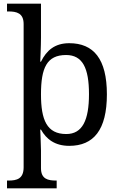

<svg xmlns="http://www.w3.org/2000/svg" viewBox="-20 -780 654 1040"><path d="M18 240H287V198H284C240 198 202 190 202 131V35C202 13 198 -78 198 -78H202C231 -26 278 10 355 10C487 10 559 -76 559 -269C559 -461 487 -546 355 -546C277 -546 232 -507 202 -446H198C198 -446 202 -531 202 -576V-760H18V-718H26C70 -718 108 -709 108 -650V126C108 189 71 198 26 198H18ZM339 -54C234 -54 202 -130 202 -269C202 -413 234 -482 338 -482C427 -482 462 -412 462 -270C462 -130 427 -54 339 -54Z"/></svg>

Font: Noto Fangsong KSS Vertical
Style: Regular
Weight: 400
Designer: LIU Zhao, ZHANG Congyu, Kushim JIANG
Foundry: Guyu Beijing Co. Ltd.
Version: Version 1.000;November 16, 2022;FontCreator 11.5.0.2427 64-b